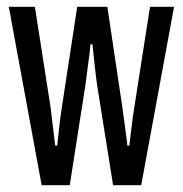

<svg xmlns="http://www.w3.org/2000/svg" viewBox="-20 -547 540 567"><path d="M103 0 6 -527H83L130 -226Q131 -215 133.5 -195Q136 -175 138.5 -154Q141 -133 143 -117H149Q151 -133 153 -154Q155 -175 157.5 -194Q160 -213 162 -226L208 -527H297L342 -226Q344 -212 346.5 -192Q349 -172 352 -152Q355 -132 356 -117H362Q364 -134 366.5 -155.5Q369 -177 371.5 -196Q374 -215 376 -226L423 -527H494L397 0H314L266 -301Q264 -316 261.5 -337Q259 -358 257 -379Q255 -400 253 -416H247Q246 -400 243 -378.5Q240 -357 237.5 -336.5Q235 -316 233 -301L186 0Z"/></svg>

Font: Archivo ExtraCondensed
Style: Regular
Weight: 400
Width: 2
Designer: Hector Gatti
Foundry: Omnibus-Type
Version: Version 2.001